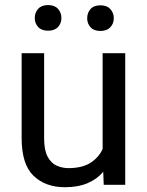

<svg xmlns="http://www.w3.org/2000/svg" viewBox="-20 -742 591 771"><path d="M396.5 0 394.5 -52.2Q370.1 -22.9 332 -6.6Q293.9 9.8 240.2 9.8Q162.6 9.8 114.7 -36.1Q66.9 -82 66.9 -187.5V-528.3H157.2V-186.5Q157.2 -139.2 171.1 -113Q185.1 -86.9 207.5 -76.9Q230 -66.9 254.4 -66.9Q309.6 -66.9 342.8 -87.9Q376 -108.9 392.1 -143.6V-528.3H482.9V0ZM119.6 -669.4Q119.6 -691.4 133.3 -706.5Q147 -721.7 172.9 -721.7Q199.2 -721.7 212.9 -706.5Q226.6 -691.4 226.6 -669.4Q226.6 -648.4 212.9 -633.5Q199.2 -618.7 172.9 -618.7Q147 -618.7 133.3 -633.5Q119.6 -648.4 119.6 -669.4ZM330.1 -668.5Q330.1 -690.4 343.5 -705.6Q356.9 -720.7 383.3 -720.7Q409.2 -720.7 423.1 -705.6Q437 -690.4 437 -668.5Q437 -647.5 423.1 -632.6Q409.2 -617.7 383.3 -617.7Q356.9 -617.7 343.5 -632.6Q330.1 -647.5 330.1 -668.5Z"/></svg>

Font: Vazirmatn FD
Style: Regular
Weight: 400
Designer: Saber Rastikerdar
Foundry: Saber Rastikerdar
Version: Version 33.001